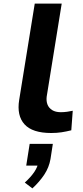

<svg xmlns="http://www.w3.org/2000/svg" viewBox="-20 -725 460 1061"><path d="M263 10Q159 10 115.5 -38Q72 -86 86 -173L172 -705H321L238 -191Q235 -166 242.5 -147Q250 -128 268.5 -116.5Q287 -105 316 -105Q333 -105 351.5 -107.5Q370 -110 382 -113L374 -5Q346 2 320 6Q294 10 263 10ZM159 316 117 284Q151 253 170 224.5Q189 196 192 170L211 190H125L144 70H272L259 154Q251 200 225 239.5Q199 279 159 316Z"/></svg>

Font: Nunito Sans 7pt Expanded
Style: Bold Italic
Weight: 700
Width: 7
Italic angle: -9°
Designer: Vernon Adams
Foundry: Vernon Adams
Version: Version 3.101;gftools[0.9.27]